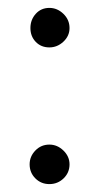

<svg xmlns="http://www.w3.org/2000/svg" viewBox="-20 -478 251 486"><path d="M57 -407Q57 -428 70.5 -443Q84 -458 105 -458Q125 -458 140.5 -443Q156 -428 156 -407Q156 -387 140.5 -372.5Q125 -358 105 -358Q84 -358 70.5 -372Q57 -386 57 -407ZM55 -62Q55 -82 69.5 -97Q84 -112 105 -112Q125 -112 140.5 -97Q156 -82 156 -62Q156 -41 141 -26.5Q126 -12 105 -12Q84 -12 69.5 -26.5Q55 -41 55 -62Z"/></svg>

Font: Kodchasan ExtraLight
Style: Regular
Weight: 275
Version: Version 1.000; ttfautohint (v1.6)